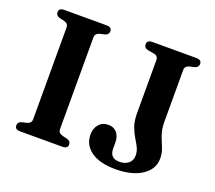

<svg xmlns="http://www.w3.org/2000/svg" viewBox="-120 -862 1165 1040"><g transform="rotate(20 462.5 -342.0)"><path d="M282 -85Q282 -63 307.5 -56L335.5 -49.5Q357 -43 357 -23.5Q357 0 326 0H83Q52.5 0 52.5 -23.5Q52.5 -43 73.5 -49.5L102 -56Q127 -63 127 -85V-615Q127 -637 102 -644L73.5 -650.5Q52.5 -657 52.5 -676.5Q52.5 -700 83 -700H326Q357 -700 357 -676.5Q357 -657 335.5 -650.5L307.5 -644Q282 -637 282 -615ZM846.5 -121Q846.5 -59.5 789.8 -21.8Q733 16 637.5 16Q546.5 16 496.8 -19.5Q447 -55 447 -114Q447 -151 467.2 -174Q487.5 -197 522.5 -197Q551.5 -197 570 -176.5Q588.5 -156 588.5 -119.5V-83.5Q588.5 -58 601.8 -43.5Q615 -29 645 -29Q675.5 -29 695.8 -45.2Q716 -61.5 716 -91.5Q716 -116 705.2 -137Q694.5 -158 680.2 -181.2Q666 -204.5 655.2 -235Q644.5 -265.5 644.5 -309V-615Q644.5 -639.5 619.5 -644L584.5 -650Q560.5 -655 560.5 -676.5Q560.5 -700 591.5 -700H843.5Q874.5 -700 874.5 -676.5Q874.5 -657 853 -650.5L824.5 -644Q799.5 -637 799.5 -615V-319Q799.5 -283 806.5 -257.2Q813.5 -231.5 822.8 -210.8Q832 -190 839.2 -169Q846.5 -148 846.5 -121Z"/></g></svg>

Font: Fraunces 9pt S000 SemiBold
Style: Regular
Weight: 600
Version: Version 1.000; ttfautohint (v1.8.3)